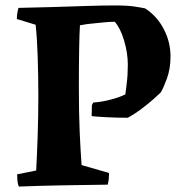

<svg xmlns="http://www.w3.org/2000/svg" viewBox="-20 -679 673 706"><path d="M49 7Q45 -4 44 -15.5Q43 -27 43 -38L113 -52Q116 -105 118.5 -179Q121 -253 121 -324Q121 -402 118.5 -473.5Q116 -545 111 -588L42 -609Q42 -630 48 -650Q105 -651 170 -653Q235 -655 296.5 -657Q358 -659 404 -659Q450 -659 478 -654.5Q506 -650 514 -648Q557 -620 582 -572.5Q607 -525 607 -471Q607 -426 593.5 -389.5Q580 -353 571 -339Q564 -332 545.5 -315.5Q527 -299 502 -280Q477 -261 450 -246Q408 -246 371 -248Q334 -250 317 -252L318 -293L323 -302Q338 -303 353.5 -305.5Q369 -308 384 -312Q417 -320 441 -332Q442 -341 446 -372.5Q450 -404 450 -441Q450 -484 436.5 -529.5Q423 -575 402 -599Q386 -599 364.5 -597Q343 -595 325 -593Q299 -591 274 -586Q272 -558 271 -497.5Q270 -437 270 -355Q270 -262 273 -194Q276 -126 280 -72L381 -43Q381 -32 380 -21.5Q379 -11 376 0Q291 1 208.5 2.5Q126 4 49 7Z"/></svg>

Font: Labrada
Style: Bold
Weight: 700
Designer: Mercedes Jáuregui
Foundry: Omnibus-Type Team
Version: Version 1.000; ttfautohint (v1.8.4.7-5d5b)